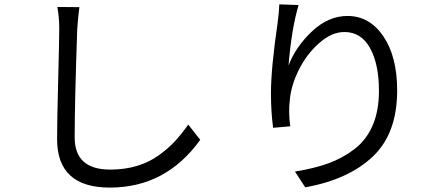

<svg xmlns="http://www.w3.org/2000/svg" viewBox="-20 -809 2040 875"><path d="M241.2 -777.3 341.8 -776.4Q335.9 -735.4 332 -676.8Q320.3 -339.8 320.3 -182.6Q320.3 -36.1 482.4 -36.1Q547.9 -36.1 603.5 -52.7Q659.2 -69.3 702.6 -100.6Q746.1 -131.8 776.9 -165Q807.6 -198.2 837.9 -241.2L892.6 -171.9Q736.3 45.9 480.5 45.9Q240.2 45.9 240.2 -174.8Q240.2 -253.9 245.1 -441.4Q250 -628.9 250 -676.8Q250 -733.4 241.2 -777.3Z M1252.9 -789.1 1340.8 -786.1Q1308.6 -677.7 1294.9 -510.7Q1328.1 -596.7 1402.3 -666.5Q1476.6 -736.3 1563.5 -736.3Q1664.1 -736.3 1727.1 -643.6Q1790 -550.8 1790 -396.5Q1790 -201.2 1679.7 -96.2Q1569.3 8.8 1371.1 44.9L1324.2 -27.3Q1411.1 -41 1476.1 -64.5Q1541 -87.9 1595.2 -129.4Q1649.4 -170.9 1678.2 -237.3Q1707 -303.7 1707 -394.5Q1707 -516.6 1666.5 -589.8Q1626 -663.1 1549.8 -663.1Q1491.2 -663.1 1434.1 -612.3Q1377 -561.5 1341.8 -490.7Q1306.6 -419.9 1300.8 -353.5Q1293.9 -297.9 1302.7 -233.4L1224.6 -226.6Q1214.8 -300.8 1214.8 -383.8Q1214.8 -497.1 1245.1 -704.1Q1252 -755.9 1252.9 -789.1Z"/></svg>

Font: Nasu
Style: Regular
Weight: 400
Designer: Ryoko NISHIZUKA (kana &amp; ideographs); Paul D. Hunt (Latin, Greek &amp; Cyrillic); Wenlong ZHANG (bopomofo); Sandoll C
Version: Version 2014.1215